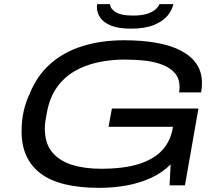

<svg xmlns="http://www.w3.org/2000/svg" viewBox="-20 -893 1055 925"><path d="M458 12Q267 12 175.5 -57.5Q84 -127 84 -259Q84 -312 94 -357Q104 -402 123 -441Q157 -527 221.5 -584.5Q286 -642 376.5 -670.5Q467 -699 577 -699Q665 -699 734.5 -686.5Q804 -674 852.5 -648.5Q901 -623 927 -584.5Q953 -546 953 -493Q953 -482 952 -470.5Q951 -459 949 -448H843Q844 -455 844.5 -462Q845 -469 845 -474Q845 -514 823.5 -539.5Q802 -565 765 -580Q728 -595 680.5 -600.5Q633 -606 580 -606Q513 -606 451 -592.5Q389 -579 338.5 -549.5Q288 -520 254 -472Q220 -424 207 -356Q204 -340 201.5 -327Q199 -314 198 -304.5Q197 -295 196.5 -287.5Q196 -280 196 -273Q196 -204 230 -161.5Q264 -119 325 -99.5Q386 -80 466 -80Q580 -80 652.5 -104Q725 -128 763 -171Q801 -214 811 -270L813 -282H503L519 -370H936L871 0H797L802 -101Q761 -60 705.5 -35Q650 -10 587 1Q524 12 458 12ZM611 -755Q550 -755 514 -770Q478 -785 462.5 -808.5Q447 -832 447 -856Q447 -861 447 -865Q447 -869 448 -873H510Q510 -869 511.5 -864.5Q513 -860 515 -856Q521 -846 533.5 -837Q546 -828 567.5 -823Q589 -818 620 -818Q664 -818 690.5 -827Q717 -836 730.5 -849Q744 -862 748 -873H815Q810 -846 788 -818.5Q766 -791 722.5 -773Q679 -755 611 -755Z"/></svg>

Font: Archivo Expanded
Style: Italic
Weight: 400
Width: 7
Italic angle: -10°
Designer: Hector Gatti
Foundry: Omnibus-Type
Version: Version 2.001